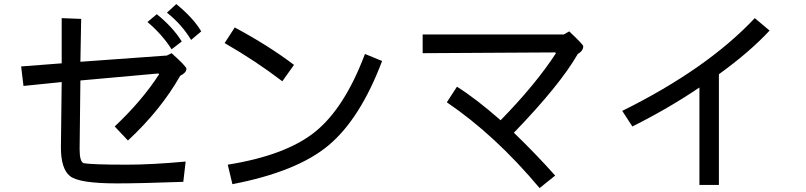

<svg xmlns="http://www.w3.org/2000/svg" viewBox="-20 -872 4040 962"><path d="M988.3 -714.8 937.5 -671.9Q890.6 -750 816.4 -808.6L863.3 -851.6Q949.2 -781.2 988.3 -714.8ZM890.6 -664.1 839.8 -625Q793 -699.2 718.8 -761.7L765.6 -800.8Q847.7 -734.4 890.6 -664.1ZM882.8 -492.2Q785.2 -320.3 621.1 -168L554.7 -238.3Q691.4 -367.2 777.3 -500L773.4 -503.9L382.8 -468.8L378.9 -125Q378.9 -62.5 398.4 -54.7Q437.5 -46.9 617.2 -46.9Q738.3 -46.9 910.2 -62.5L898.4 39.1Q683.6 46.9 566.4 46.9Q375 46.9 330.1 9.8Q285.2 -27.3 285.2 -132.8L289.1 -460.9L97.7 -441.4L85.9 -539.1L289.1 -554.7V-781.2L386.7 -777.3L382.8 -562.5L816.4 -593.8L839.8 -605.5Q914.1 -539.1 914.1 -527.3Q914.1 -507.8 882.8 -492.2Z M1453.1 -546.9 1394.5 -464.8Q1261.7 -566.4 1105.5 -656.2L1156.2 -734.4Q1324.2 -644.5 1453.1 -546.9ZM1894.5 -566.4Q1785.2 -277.3 1627 -144.5Q1468.8 -11.7 1144.5 50.8L1121.1 -46.9Q1414.1 -93.8 1560.5 -212.9Q1707 -332 1808.6 -601.6Z M2875 -601.6Q2785.2 -445.3 2554.7 -207Q2668 -97.7 2761.7 7.8L2683.6 70.3Q2460.9 -195.3 2218.8 -359.4L2269.5 -437.5Q2363.3 -378.9 2488.3 -269.5Q2664.1 -449.2 2765.6 -605.5L2761.7 -609.4L2097.7 -605.5V-699.2H2804.7L2832 -714.8Q2902.3 -648.4 2902.3 -640.6Q2902.3 -617.2 2875 -601.6Z M3835.9 -718.8Q3738.3 -613.3 3582 -500V54.7H3484.4V-433.6Q3328.1 -328.1 3148.4 -238.3L3097.7 -316.4Q3523.4 -527.3 3761.7 -781.2Z"/></svg>

Font: WenQuanYi Micro Hei Mono
Style: Regular
Weight: 400
Foundry: Ascender Corporation
Version: Version 0.2.0-beta